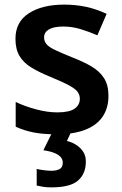

<svg xmlns="http://www.w3.org/2000/svg" viewBox="-20 -572 530 832"><path d="M450 -157Q450 -103 424 -65.5Q398 -28 347.5 -9Q297 10 224 10Q167 10 126 2Q85 -6 48 -23V-130Q88 -111 137 -98Q186 -85 228 -85Q280 -85 303 -101Q326 -117 326 -144Q326 -160 317 -173Q308 -186 282 -200.5Q256 -215 203 -237Q151 -258 116.5 -279Q82 -300 64.5 -329.5Q47 -359 47 -404Q47 -477 105 -514.5Q163 -552 258 -552Q308 -552 352.5 -542.5Q397 -533 442 -512L402 -419Q365 -435 328.5 -446Q292 -457 254 -457Q213 -457 192 -444.5Q171 -432 171 -410Q171 -393 181.5 -380.5Q192 -368 218.5 -355.5Q245 -343 294 -323Q343 -304 377.5 -283.5Q412 -263 431 -233Q450 -203 450 -157ZM352 128Q352 181 318 210.5Q284 240 202 240Q183 240 167 237.5Q151 235 139 232V160Q151 163 169.5 165.5Q188 168 203 168Q225 168 238.5 160.5Q252 153 252 133Q252 112 231 98.5Q210 85 168 79L207 0H288L270 39Q292 44 310.5 56Q329 68 340.5 85.5Q352 103 352 128Z"/></svg>

Font: Noto Sans Hebrew SemiBold
Style: Regular
Weight: 600
Designer: Monotype Design Team
Foundry: Monotype Imaging Inc.
Version: Version 2.003